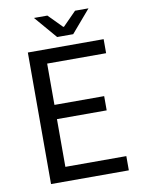

<svg xmlns="http://www.w3.org/2000/svg" viewBox="-90 -880 702 943"><g transform="rotate(-10 261.0 -409.0)"><path d="M87 0V-656H465V-586H171V-380H419V-309H171V-71H475V0ZM146 -818H213L280 -750H284L351 -818H418L322 -706H242Z"/></g></svg>

Font: RibengUni
Style: Regular
Weight: 400
Designer: (1) Dr. Andrew Glass (Program Manager at Microsoft Corporation)
(2) Bivuti Chakma (Suz Moriz)
(3) Paul D. Hunt (Adobe Co
Foundry: Bivuti Chakma and Jyoti Chakma
Version: Version 1.2020